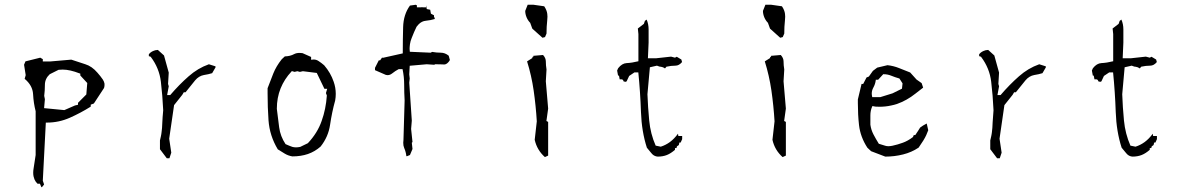

<svg xmlns="http://www.w3.org/2000/svg" viewBox="-20 -671 5049 810"><path d="M154.3 117.7Q155.8 119.1 156.2 119.1Q156.7 119.1 157.2 118.2Q161.1 113.8 166 107.4L160.6 91.3L173.3 -153.8H177.7Q228.5 -153.8 274.7 -174.3Q320.8 -194.8 362.8 -221.2V-229.5L376 -234.4L418.9 -299.8Q420.9 -306.6 420.9 -311.3Q420.9 -315.9 420.9 -317.9Q419.4 -326.7 414.1 -335Q403.8 -350.1 391.1 -364.3Q367.7 -391.6 339.6 -400.1Q311.5 -408.7 280.8 -419.4L190.4 -411.6H160.6V-421.4L149.9 -427.7L87.4 -412.1L81.5 -397.9L88.4 -354L84 -338.4Q117.7 -310.5 119.6 -273.2Q121.6 -235.8 130.4 -201.7V-17.1L121.6 40.5Q120.1 48.8 120.1 57.9Q120.1 66.9 121.8 74.2Q123.5 81.5 125.5 85.9Q129.9 96.2 138.2 104H148.4ZM309.1 -237.3V-229L296.4 -226.1L251.5 -206.5L166 -214.8L169.4 -252.4L166.5 -266.6Q169.4 -288.6 169.4 -313Q169.4 -338.9 189.9 -357.9L227.1 -376.5Q236.3 -377.4 244.6 -377.4Q274.9 -377.4 315.9 -361.3L318.8 -360.4V-352.5L348.1 -320.8L344.2 -272.5Z M755.4 -281.7H762.7L803.2 -332Q818.8 -350.6 840.3 -354.5Q859.4 -357.4 875 -362.3L889.2 -386.7V-391.1L861.3 -399.9Q814.5 -383.3 775.9 -349.1Q736.3 -314.5 698.2 -270H685.1L691.9 -307.1L689 -316.9L691.9 -364.7L671.9 -437L646 -460.4Q634.3 -460 625.5 -455.6Q613.8 -450.2 607.9 -441.9V-434.1L615.7 -431.6L616.7 -430.2Q651.9 -383.3 658.7 -326.2Q665.5 -269 668.5 -206.1V-205.6Q665.5 -173.3 664.8 -154.8Q664.1 -136.2 663.6 -131.6Q663.1 -127 662.6 -122.3Q662.1 -117.7 661.6 -113.3Q661.1 -108.9 660.4 -104.5Q659.7 -100.1 658.7 -95.7Q657.2 -86.9 654.8 -78.6V-41.5L683.6 -3.4H694.8L702.6 -26.9L693.8 -85.9L714.4 -227.5L749 -271Z M1396.5 -274.9Q1396.5 -301.3 1387.7 -326.2Q1375 -363.8 1347.7 -395.5Q1335.9 -405.8 1323.7 -413.6Q1314.5 -419.9 1303.2 -419.9Q1300.3 -419.9 1292.5 -418.9V-430.7L1256.3 -446.8Q1250 -447.8 1244.1 -447.8Q1230.5 -447.8 1221.2 -442.9Q1204.1 -433.6 1181.6 -433.1L1168.5 -420.9Q1145.5 -392.1 1133.1 -361.3Q1120.6 -330.6 1108.9 -298.8Q1108.9 -287.6 1108.9 -276.4Q1108.9 -218.3 1112.8 -163.1Q1117.7 -97.7 1151.9 -41Q1168 -30.8 1181.9 -22.5Q1195.8 -14.2 1213.4 -11.2Q1249.5 -11.2 1278.8 -21.2Q1308.1 -31.2 1332.5 -52.7Q1365.2 -93.8 1372.6 -145Q1380.4 -198.2 1394 -247.1Q1396.5 -261.2 1396.5 -274.9ZM1246.6 -51.3Q1236.8 -49.3 1228.8 -49.3Q1220.7 -49.3 1213.4 -51.3Q1200.7 -55.7 1184.6 -63Q1162.6 -96.2 1157.7 -133.8Q1148.4 -206.1 1147.9 -211.9Q1147.9 -258.8 1163.8 -298.1Q1179.7 -337.4 1209.5 -369.1L1211.4 -371.1L1222.7 -367.7L1234.4 -370.6L1245.1 -367.7L1257.8 -370.6L1316.4 -363.3L1348.6 -296.4H1360.4L1355 -278.3L1358.9 -268.1Q1355 -210.9 1336.9 -160.6Q1319.3 -109.9 1278.8 -66.9Z M1814 -397.9V-399.9H1818.4Q1835 -399.9 1843.5 -399.4Q1852.1 -398.9 1853.8 -398.9Q1855.5 -398.9 1857.9 -399.4Q1867.2 -401.9 1875.5 -413.6L1877.9 -418L1873 -436Q1857.4 -448.7 1839.6 -448.7Q1821.8 -448.7 1802.7 -452.1L1797.4 -448.7L1709 -452.6Q1708 -461.4 1708 -464.8Q1708 -468.3 1708.3 -472.9Q1708.5 -477.5 1709.5 -484.4Q1711.4 -498 1716.8 -510.7Q1726.6 -536.1 1737.3 -558.1L1746.1 -568.4Q1759.3 -582 1776.9 -583.5Q1796.4 -585.4 1814 -590.8V-597.2H1811V-606.4L1797.9 -613.3L1794.9 -629.9L1780.3 -632.8L1778.3 -647H1777.8V-640.1H1761.2V-641.6L1757.8 -640.1H1738.8V-648.4L1733.9 -650.9L1709.5 -647.5Q1682.1 -609.9 1680.7 -556.4Q1679.2 -502.9 1679.2 -449.2V-445.8L1594.2 -426.8L1592.3 -428.7L1583.5 -416.5H1578.1L1562 -384.8V-375L1607.9 -355Q1611.8 -354 1615.2 -354Q1625 -354 1633.8 -360.8Q1647.9 -372.1 1662.1 -379.4H1678.2Q1685.1 -347.2 1685.1 -313.2Q1685.1 -279.3 1687 -247.1L1682.1 -80.6Q1681.2 -74.2 1681.2 -68.8Q1681.2 -55.7 1685.1 -46.9Q1692.4 -30.3 1694.3 -12.7L1696.3 -11.7L1709.5 -17.1L1720.2 -42.5L1717.3 -68.8L1720.2 -71.8L1714.4 -127L1717.3 -162.1L1706.5 -322.3L1708.5 -339.8L1706.5 -357.4L1708.5 -393.6L1780.3 -399.9L1809.6 -397.9Z M2230 -431.2H2226.1V-426.3L2203.6 -412.1Q2222.2 -352.5 2231.4 -289.1Q2240.7 -224.1 2244.6 -159.2L2235.8 -81.1Q2245.6 -37.6 2278.8 -8.3L2292.5 -14.6V-156.7L2285.2 -160.6L2292.5 -212.9L2282.7 -328.1L2285.6 -377.9Q2282.7 -395.5 2282.7 -412.1Q2282.7 -426.3 2271 -439L2230 -435.5ZM2285.6 -529.3Q2285.6 -558.6 2288.6 -585Q2289.6 -595.7 2289.6 -600.6Q2289.6 -605.5 2288.8 -612.5Q2288.1 -619.6 2284.7 -628.2Q2281.2 -636.7 2275.9 -644.5L2231 -650.9H2206.1L2195.8 -625Q2195.8 -611.8 2201.4 -598.1Q2207 -584.5 2216.8 -574.7L2225.6 -550.3L2268.6 -511.7L2279.3 -514.6Z M2827.6 -39.1V-46.4H2834L2835.9 -53.7L2843.8 -59.1L2846.2 -69.8H2851.6L2857.9 -84V-97.2H2841.8L2840.3 -106.9Q2824.2 -85 2806.2 -71.8Q2788.1 -58.6 2767.6 -52.2L2746.1 -56.6Q2724.1 -106.4 2718.8 -162.8Q2713.4 -219.2 2711.4 -273.4Q2711.4 -273.9 2721.7 -387.2L2751.5 -394Q2758.8 -391.1 2762.2 -390.1Q2766.6 -389.2 2769 -389.2Q2777.3 -388.2 2785.6 -382.3L2791.5 -389.6Q2811 -394 2829.6 -394Q2844.7 -394 2857.4 -409.2L2854.5 -419.9L2835 -431.6L2827.6 -427.7L2811 -432.1L2749 -425.3H2713.4L2716.3 -491.2V-546.9Q2716.3 -569.3 2708 -588.4L2700.7 -583L2696.3 -570.3L2670.9 -550.8L2673.3 -527.3V-412.6Q2646 -405.8 2623.5 -404.8Q2604 -403.8 2587.9 -383.3L2583.5 -373.5L2587.4 -352.1H2591.3L2594.2 -336.4H2601.6Q2605.5 -336.4 2607.7 -334Q2609.9 -331.5 2610.8 -327.6L2618.7 -325.7L2623.5 -327.6L2634.3 -350.6L2656.7 -365.7H2672.9Q2681.2 -282.7 2684.1 -198.2Q2687 -115.7 2709 -47.9Q2719.2 -34.7 2725.3 -28.1Q2731.4 -21.5 2731.9 -20.5Q2741.7 -11.2 2754.9 -10.3Q2776.4 -10.3 2793.5 -17.1Q2810.5 -23.9 2827.6 -39.1Z M3232.9 -431.2H3229V-426.3L3206.5 -412.1Q3225.1 -352.5 3234.4 -289.1Q3243.7 -224.1 3247.6 -159.2L3238.8 -81.1Q3248.5 -37.6 3281.7 -8.3L3295.4 -14.6V-156.7L3288.1 -160.6L3295.4 -212.9L3285.6 -328.1L3288.6 -377.9Q3285.6 -395.5 3285.6 -412.1Q3285.6 -426.3 3273.9 -439L3232.9 -435.5ZM3288.6 -529.3Q3288.6 -558.6 3291.5 -585Q3292.5 -595.7 3292.5 -600.6Q3292.5 -605.5 3291.7 -612.5Q3291 -619.6 3287.6 -628.2Q3284.2 -636.7 3278.8 -644.5L3233.9 -650.9H3209L3198.7 -625Q3198.7 -611.8 3204.3 -598.1Q3210 -584.5 3219.7 -574.7L3228.5 -550.3L3271.5 -511.7L3282.2 -514.6Z M3841.3 -101.1H3835L3831.5 -92.8Q3809.6 -76.2 3788.6 -68.8Q3767.6 -61 3745.1 -56.2Q3735.8 -54.2 3728 -54.2Q3720.2 -54.2 3714.4 -56.2Q3702.6 -60.1 3687.5 -64.5Q3674.8 -85 3664.8 -104.2Q3654.8 -123.5 3651.9 -145V-145.5V-184.1Q3651.9 -204.1 3659.2 -220.7L3660.6 -223.6L3673.3 -221.2Q3681.6 -220.7 3688.5 -220.7Q3695.3 -220.7 3701.7 -220.9Q3708 -221.2 3714.6 -221.9Q3721.2 -222.7 3727.5 -223.6Q3733.9 -224.6 3740.2 -226.1Q3752.4 -228.5 3764.2 -232.4Q3805.7 -247.1 3841.8 -275.9L3874.5 -301.3L3868.2 -320.3L3846.7 -335.4L3819.8 -365.2Q3795.9 -374 3772.9 -383.8Q3750 -393.1 3724.1 -396L3680.7 -385.7L3662.6 -372.1L3645.5 -348.1L3635.7 -344.2L3621.6 -316.9H3619.1H3614.7L3599.1 -251.5Q3599.1 -243.7 3599.1 -235.8Q3599.1 -187 3604 -143.1Q3609.9 -92.8 3639.2 -47.9L3654.8 -33.2L3714.8 -10.3Q3753.9 -10.3 3790 -19.5Q3825.7 -28.3 3855.5 -48.3Q3878.9 -81.5 3887.7 -101.1Q3892.1 -110.8 3896 -121.6L3889.6 -149.9L3874.5 -141.6L3861.8 -132.8L3853 -118.7ZM3693.8 -261.2H3659.7Q3657.7 -270.5 3657.7 -276.4Q3657.7 -289.1 3664.1 -300.8Q3672.4 -315.9 3674.3 -330.6L3674.8 -334.5H3684.6L3706.1 -357.9H3708Q3724.6 -357.9 3740 -351.6Q3755.4 -345.2 3774.4 -339.8L3787.6 -319.3L3785.2 -296.9L3745.6 -277.3Z M4258.3 -281.7H4265.6L4306.2 -332Q4321.8 -350.6 4343.3 -354.5Q4362.3 -357.4 4377.9 -362.3L4392.1 -386.7V-391.1L4364.3 -399.9Q4317.4 -383.3 4278.8 -349.1Q4239.3 -314.5 4201.2 -270H4188L4194.8 -307.1L4191.9 -316.9L4194.8 -364.7L4174.8 -437L4148.9 -460.4Q4137.2 -460 4128.4 -455.6Q4116.7 -450.2 4110.8 -441.9V-434.1L4118.7 -431.6L4119.6 -430.2Q4154.8 -383.3 4161.6 -326.2Q4168.5 -269 4171.4 -206.1V-205.6Q4168.5 -173.3 4167.7 -154.8Q4167 -136.2 4166.5 -131.6Q4166 -127 4165.5 -122.3Q4165 -117.7 4164.6 -113.3Q4164.1 -108.9 4163.3 -104.5Q4162.6 -100.1 4161.6 -95.7Q4160.2 -86.9 4157.7 -78.6V-41.5L4186.5 -3.4H4197.8L4205.6 -26.9L4196.8 -85.9L4217.3 -227.5L4252 -271Z M4830.6 -39.1V-46.4H4836.9L4838.9 -53.7L4846.7 -59.1L4849.1 -69.8H4854.5L4860.8 -84V-97.2H4844.7L4843.3 -106.9Q4827.1 -85 4809.1 -71.8Q4791 -58.6 4770.5 -52.2L4749 -56.6Q4727.1 -106.4 4721.7 -162.8Q4716.3 -219.2 4714.4 -273.4Q4714.4 -273.9 4724.6 -387.2L4754.4 -394Q4761.7 -391.1 4765.1 -390.1Q4769.5 -389.2 4772 -389.2Q4780.3 -388.2 4788.6 -382.3L4794.4 -389.6Q4814 -394 4832.5 -394Q4847.7 -394 4860.4 -409.2L4857.4 -419.9L4837.9 -431.6L4830.6 -427.7L4814 -432.1L4752 -425.3H4716.3L4719.2 -491.2V-546.9Q4719.2 -569.3 4710.9 -588.4L4703.6 -583L4699.2 -570.3L4673.8 -550.8L4676.3 -527.3V-412.6Q4648.9 -405.8 4626.5 -404.8Q4606.9 -403.8 4590.8 -383.3L4586.4 -373.5L4590.3 -352.1H4594.2L4597.2 -336.4H4604.5Q4608.4 -336.4 4610.6 -334Q4612.8 -331.5 4613.8 -327.6L4621.6 -325.7L4626.5 -327.6L4637.2 -350.6L4659.7 -365.7H4675.8Q4684.1 -282.7 4687 -198.2Q4689.9 -115.7 4711.9 -47.9Q4722.2 -34.7 4728.3 -28.1Q4734.4 -21.5 4734.9 -20.5Q4744.6 -11.2 4757.8 -10.3Q4779.3 -10.3 4796.4 -17.1Q4813.5 -23.9 4830.6 -39.1Z"/></svg>

Font: Bakudai
Style: Light
Weight: 300
Version: Version 1.48